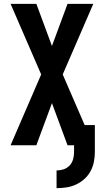

<svg xmlns="http://www.w3.org/2000/svg" viewBox="-20 -755 540 998"><path d="M274 223V131Q293 131 311 125Q329 119 342 105Q355 91 360 72.5Q365 54 365 35V0H331L250 -219L169 0H35L194 -368L35 -735H169L250 -516L331 -735H465L306 -368L420 -105H473V35Q473 61 468 86.5Q463 112 450.5 135Q438 158 418.5 175.5Q399 193 375.5 204Q352 215 326 219Q300 223 274 223Z"/></svg>

Font: Iosevka Extrabold
Style: Regular
Weight: 800
Monospace: yes
Designer: Belleve Invis
Foundry: Belleve Invis
Version: Version 32.5.0; ttfautohint (v1.8.4)